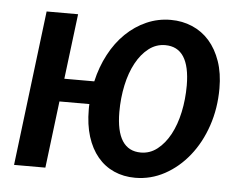

<svg xmlns="http://www.w3.org/2000/svg" viewBox="-43 -570 796 629"><g transform="rotate(5 355.0 -255.0)"><path d="M434 -76.5Q464 -76.5 488.2 -95.5Q512.5 -114.5 529.8 -146.5Q547 -178.5 556 -220.5Q565 -262.5 565 -308.5Q564.5 -434 483.5 -434Q453.5 -434 429.2 -415.2Q405 -396.5 387.8 -364.8Q370.5 -333 361.5 -291Q352.5 -249 352.5 -202.5Q353 -76.5 434 -76.5ZM262 -295.5Q273 -344 294.8 -385Q316.5 -426 347 -455.5Q377.5 -485 415 -501.5Q452.5 -518 494.5 -518Q532.5 -518 565.2 -504Q598 -490 621.8 -463Q645.5 -436 659 -397Q672.5 -358 672.5 -308Q672.5 -242.5 653 -185Q633.5 -127.5 599.2 -84.8Q565 -42 519.5 -17.2Q474 7.5 422.5 7.5Q384.5 7.5 353 -6.5Q321.5 -20.5 299 -47.5Q276.5 -74.5 264.2 -113.5Q252 -152.5 252 -202.5Q252 -207 252 -211.2Q252 -215.5 252.5 -220H154L127 0H24L86.5 -510H190L163.5 -295.5Z"/></g></svg>

Font: Lato SemiBold
Style: Italic
Weight: 600
Italic angle: -7°
Designer: Lukasz Dziedzic with Adam Twardoch and Botio Nikoltchev
Foundry: tyPoland Lukasz Dziedzic
Version: Version 2.015; 2015-08-06; http://www.latofonts.com/